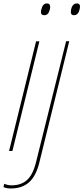

<svg xmlns="http://www.w3.org/2000/svg" viewBox="-32 -866 479 1101"><path d="M347.2 -629.9H365.2L192.9 68.8Q173.8 145 133.8 179.9Q93.8 214.8 29.8 214.8Q7.3 214.8 -12.2 207L-7.8 188Q14.2 196.8 34.2 196.8Q89.4 196.8 123.3 166Q157.2 135.3 174.8 63ZM193.8 -628.9 39.1 0H20L174.8 -628.9ZM253.9 -812Q249 -793.5 241.2 -786.1Q233.4 -778.8 221.2 -778.8Q196.3 -778.8 205.1 -812Q212.9 -846.2 236.8 -846.2Q261.7 -846.2 253.9 -812ZM424.8 -813Q417 -778.8 392.1 -778.8Q368.2 -778.8 376 -813Q383.8 -846.2 409.2 -846.2Q432.6 -846.2 424.8 -813Z"/></svg>

Font: Sinkin Sans 100 Thin Italic
Style: Regular
Weight: 100
Italic angle: -112°
Designer: Keith Bates
Foundry: K-Type
Version: Sinkin Sans (version 1.0)  by Keith Bates   •   © 2014   www